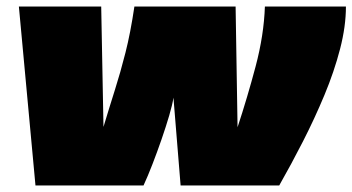

<svg xmlns="http://www.w3.org/2000/svg" viewBox="-20 -570 1083 590"><path d="M838 0H535L513 -270Q510 -249 500 -215Q490 -181 476.5 -142Q463 -103 448.5 -65.5Q434 -28 421 0H89L38 -550H291L298 -180Q316 -240 333 -293.5Q350 -347 365.5 -408Q381 -469 393 -550H704L710 -179Q740 -270 765.5 -366Q791 -462 794 -550H1043Q1043 -489 1025 -419.5Q1007 -350 977 -278Q947 -206 911 -135.5Q875 -65 838 0Z"/></svg>

Font: Georama ExtraExtended Black
Style: Italic
Weight: 900
Width: 8
Italic angle: -9°
Designer: Jean-Baptiste Levee
Foundry: Production Type
Version: Version 1.000